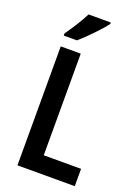

<svg xmlns="http://www.w3.org/2000/svg" viewBox="-173 -1010 787 1083"><g transform="rotate(20 221.0 -468.5)"><path d="M296 -928V-937H163C141 -893 106 -838 72 -790V-777H151C197 -816 268 -890 296 -928ZM77 0H421V-104H197V-714H77Z"/></g></svg>

Font: Noto Sans Telugu Condensed SemiBold
Style: Regular
Weight: 600
Width: 3
Designer: Jelle Bosma - Monotype Design Team
Foundry: Monotype Imaging Inc.
Version: Version 2.005